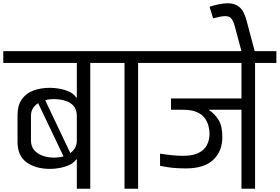

<svg xmlns="http://www.w3.org/2000/svg" viewBox="-43 -1152 1707 1172"><path d="M508 0H426V-179H422Q407 -157 379 -144.5Q351 -132 320 -126.5Q289 -121 263 -121Q176 -121 120 -160.5Q64 -200 64 -287V-449Q64 -508 89.5 -545Q115 -582 160 -599Q205 -616 263 -616Q289 -616 320 -610.5Q351 -605 379 -592.5Q407 -580 422 -557H426V-768H-23V-840H639V-768H508ZM146 -295Q146 -259 165.5 -236Q185 -213 217 -201.5Q249 -190 285 -190Q302 -190 316.5 -192Q331 -194 345 -197L190 -522Q170 -510 158 -491Q146 -472 146 -444ZM386 -218Q404 -230 415 -249Q426 -268 426 -295V-444Q426 -482 407 -504.5Q388 -527 356 -537Q324 -547 285 -547Q272 -547 258.5 -545.5Q245 -544 233 -540Z M580 -768V-840H937V-768H800V0H717V-768Z M1314 -306Q1311 -223 1255.5 -173.5Q1200 -124 1092 -124Q1049 -124 1012 -127.5Q975 -131 934 -140V-214Q972 -208 1007.5 -204.5Q1043 -201 1060 -201Q1126 -199 1164.5 -216.5Q1203 -234 1219.5 -265.5Q1236 -297 1236 -335Q1236 -358 1229.5 -383.5Q1223 -409 1206.5 -431.5Q1190 -454 1158 -468Q1126 -482 1074 -482H1001V-551H1431V-768H865V-840H1644V-768H1514V0H1431V-482H1234V-479Q1269 -457 1292.5 -417.5Q1316 -378 1314 -306Z M1430 -839V-843L1390 -992Q1381 -1025 1368.5 -1039.5Q1356 -1054 1330.5 -1053.5Q1305 -1053 1258 -1040L1236 -1111Q1300 -1131 1344.5 -1132Q1389 -1133 1417.5 -1109.5Q1446 -1086 1461 -1030L1512 -839Z"/></svg>

Font: Matangi Medium
Style: Regular
Weight: 500
Designer: Prashant Pant
Foundry: The Graphic Ant
Version: Version 3.002